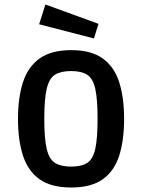

<svg xmlns="http://www.w3.org/2000/svg" viewBox="-20 -821 632 854"><path d="M297 13Q207 13 155.5 -24Q104 -61 82 -129.5Q60 -198 60 -292Q60 -386 82 -454.5Q104 -523 155.5 -560.5Q207 -598 297 -598Q386 -598 437.5 -560.5Q489 -523 510.5 -454.5Q532 -386 532 -292Q532 -198 510.5 -129.5Q489 -61 437.5 -24Q386 13 297 13ZM297 -80Q342 -80 367.5 -96Q393 -112 403.5 -158Q414 -204 414 -292Q414 -381 403.5 -427Q393 -473 367 -489Q341 -505 297 -505Q251 -505 225 -489Q199 -473 188 -427Q177 -381 177 -292Q177 -204 188 -158Q199 -112 225 -96Q251 -80 297 -80ZM398 -650 154 -713 182 -801 418 -715Z"/></svg>

Font: Ruda
Style: Bold
Weight: 700
Designer: Mariela Monsalve and Angelina Sanchez
Foundry: Mariela Monsalve and Angelina Sanchez
Version: Version 2.000